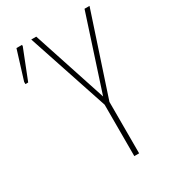

<svg xmlns="http://www.w3.org/2000/svg" viewBox="-175 -807 804 899"><g transform="rotate(-30 226.5 -357.0)"><path d="M296 -315 426 -714H453L309 -278V0H283V-278L138 -714H165ZM10 -547V-559L58 -714H88V-707L25 -547Z"/></g></svg>

Font: Noto Sans ExtraCondensed Thin
Style: Regular
Weight: 100
Width: 2
Designer: Monotype Design Team
Foundry: Monotype Imaging Inc.
Version: Version 2.013; ttfautohint (v1.8.4.7-5d5b)